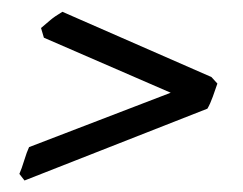

<svg xmlns="http://www.w3.org/2000/svg" viewBox="-20 -424 417 329"><path d="M342.3 -292 352.5 -280.8Q349.1 -271 344.7 -258.5Q340.3 -246.1 335.4 -237.8L22 -114.7L13.2 -126Q17.1 -134.8 21.5 -149.2Q25.9 -163.6 29.8 -171.9L272.5 -265.1L55.2 -359.4L50.3 -376Q60.5 -384.8 66.9 -390.1Q73.2 -395.5 86.9 -403.8Z"/></svg>

Font: Dai Banna SIL Light
Style: Italic
Weight: 300
Italic angle: -11°
Designer: Victor Gaultney
Foundry: SIL International
Version: Version 4.000